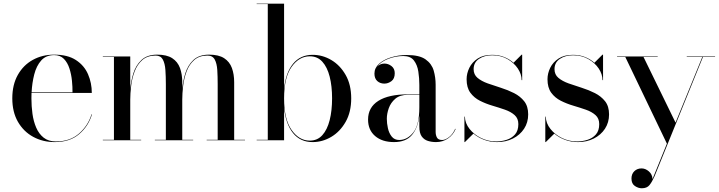

<svg xmlns="http://www.w3.org/2000/svg" viewBox="-20 -770 3948 1054"><path d="M485 -142.5Q465.5 -77.5 414.5 -33.8Q363.5 10 280.5 10Q215 10 162.2 -18.8Q109.5 -47.5 78.5 -101.2Q47.5 -155 47.5 -230Q47.5 -305 77.8 -358.8Q108 -412.5 160 -441.2Q212 -470 277.5 -470Q351.5 -470 397 -440.2Q442.5 -410.5 463.2 -362.5Q484 -314.5 484 -260H153Q152.5 -245.5 152.5 -230Q152.5 -187 158.2 -145.2Q164 -103.5 178.8 -69.2Q193.5 -35 219.8 -14.2Q246 6.5 287 6.5Q364.5 6.5 414 -37Q463.5 -80.5 482.5 -142.5ZM277.5 -467.5Q232.5 -467.5 206.2 -438Q180 -408.5 168 -361.5Q156 -314.5 153.5 -263H378Q378.5 -292 375 -327Q371.5 -362 361.2 -394Q351 -426 330.8 -446.8Q310.5 -467.5 277.5 -467.5Z M544.5 -2.5H605.5V-457.5H544.5V-460H695V-279.5Q698.5 -324 712.2 -368Q726 -412 757 -441Q788 -470 843 -470Q895.5 -470 925.5 -450.5Q955.5 -431 968 -396.8Q980.5 -362.5 980.5 -319V-281Q984 -325.5 997.8 -369Q1011.5 -412.5 1042.2 -441.2Q1073 -470 1128 -470Q1180.5 -470 1210.5 -450.5Q1240.5 -431 1253 -396.8Q1265.5 -362.5 1265.5 -319V-2.5H1325V0H1114.5V-2.5H1175V-308Q1175 -350 1172.8 -385.8Q1170.5 -421.5 1158.8 -443.2Q1147 -465 1119 -465Q1073.5 -465 1045.8 -440.2Q1018 -415.5 1004 -377.2Q990 -339 985.2 -297.8Q980.5 -256.5 980.5 -223V-2.5H1040.5V0H830V-2.5H890.5V-308Q890.5 -350 888 -385.8Q885.5 -421.5 873.8 -443.2Q862 -465 834.5 -465Q788.5 -465 760.8 -440.2Q733 -415.5 718.8 -377.2Q704.5 -339 699.8 -297.8Q695 -256.5 695 -223V-2.5H755V0H544.5Z M1450 -747.5H1389V-750H1539.5V-282Q1548.5 -371.5 1588.8 -420.2Q1629 -469 1696 -469Q1750.5 -469 1798.8 -440.5Q1847 -412 1877.5 -358.5Q1908 -305 1908 -230Q1908 -155 1877.5 -101.2Q1847 -47.5 1798.8 -18.8Q1750.5 10 1696 10Q1629 10 1588.8 -39.2Q1548.5 -88.5 1539.5 -178V0H1389V-2.5H1450ZM1539.5 -230Q1539.5 -115 1580.8 -56.5Q1622 2 1680.5 2Q1722.5 2 1749.5 -28Q1776.5 -58 1789.8 -110.5Q1803 -163 1803 -230Q1803 -297 1789.8 -349.2Q1776.5 -401.5 1749.5 -431.2Q1722.5 -461 1680.5 -461Q1622 -461 1580.8 -403Q1539.5 -345 1539.5 -230Z M2219.5 -252H2282V-304.5Q2282 -340.5 2276.5 -377Q2271 -413.5 2252.2 -438Q2233.5 -462.5 2193.5 -462.5Q2151.5 -462.5 2110.8 -446.8Q2070 -431 2050.5 -403.5Q2066.5 -421 2090 -421Q2111.5 -421 2129.2 -407.2Q2147 -393.5 2147 -368Q2147 -338 2128.8 -324.5Q2110.5 -311 2090 -311Q2067 -311 2051.2 -325Q2035.5 -339 2035.5 -366Q2035.5 -397 2061 -420Q2086.5 -443 2127.2 -455.5Q2168 -468 2213.5 -468Q2282.5 -468 2316.2 -444Q2350 -420 2360.8 -382.5Q2371.5 -345 2371.5 -304.5V-46Q2371.5 -28 2378.8 -14.8Q2386 -1.5 2407.5 -1.5Q2425 -1.5 2446 -18.2Q2467 -35 2479 -63.5L2481 -61.5Q2468 -30 2439.2 -10Q2410.5 10 2373.5 10Q2350 10 2329 3.5Q2308 -3 2295 -21.2Q2282 -39.5 2282 -75V-135.5Q2274.5 -68.5 2241.5 -29.2Q2208.5 10 2143 10Q2078 10 2039.2 -23.2Q2000.5 -56.5 2000.5 -113.5Q2000.5 -180.5 2056.8 -216.2Q2113 -252 2219.5 -252ZM2171.5 -1.5Q2216 -1.5 2249 -43.2Q2282 -85 2282 -180.5V-249.5H2219.5Q2175.5 -249.5 2150.2 -228Q2125 -206.5 2114.2 -176Q2103.5 -145.5 2103.5 -118Q2103.5 -93 2109.5 -66Q2115.5 -39 2130.5 -20.2Q2145.5 -1.5 2171.5 -1.5Z M2532 10H2529.5V-130H2532Q2533 -93 2557.8 -62Q2582.5 -31 2621.2 -12.2Q2660 6.5 2703 6.5Q2733 6.5 2761.2 -2.5Q2789.5 -11.5 2807.5 -32.2Q2825.5 -53 2825.5 -88.5Q2825.5 -120 2805 -138.2Q2784.5 -156.5 2752.2 -167.8Q2720 -179 2683.5 -189.8Q2647 -200.5 2614.8 -216.8Q2582.5 -233 2562 -261Q2541.5 -289 2541.5 -335Q2541.5 -367 2556.5 -397.8Q2571.5 -428.5 2602.5 -448.8Q2633.5 -469 2681 -469Q2717.5 -469 2747.5 -457Q2777.5 -445 2799 -425.5L2843.5 -470H2846.5V-330H2843.5Q2843.5 -362.5 2822.8 -393.8Q2802 -425 2765.5 -445.8Q2729 -466.5 2682 -466.5Q2639 -466.5 2609.5 -446.8Q2580 -427 2580 -390.5Q2580 -360.5 2601.5 -342.5Q2623 -324.5 2657.2 -312.2Q2691.5 -300 2729.8 -288Q2768 -276 2802 -258.8Q2836 -241.5 2857.8 -214Q2879.5 -186.5 2879.5 -142Q2879.5 -97.5 2857 -63.2Q2834.5 -29 2795.8 -9.5Q2757 10 2708.5 10Q2671 10 2637.5 -2.5Q2604 -15 2579 -36.5Z M2976 10H2973.5V-130H2976Q2977 -93 3001.8 -62Q3026.5 -31 3065.2 -12.2Q3104 6.5 3147 6.5Q3177 6.5 3205.2 -2.5Q3233.5 -11.5 3251.5 -32.2Q3269.5 -53 3269.5 -88.5Q3269.5 -120 3249 -138.2Q3228.5 -156.5 3196.2 -167.8Q3164 -179 3127.5 -189.8Q3091 -200.5 3058.8 -216.8Q3026.5 -233 3006 -261Q2985.5 -289 2985.5 -335Q2985.5 -367 3000.5 -397.8Q3015.5 -428.5 3046.5 -448.8Q3077.5 -469 3125 -469Q3161.5 -469 3191.5 -457Q3221.5 -445 3243 -425.5L3287.5 -470H3290.5V-330H3287.5Q3287.5 -362.5 3266.8 -393.8Q3246 -425 3209.5 -445.8Q3173 -466.5 3126 -466.5Q3083 -466.5 3053.5 -446.8Q3024 -427 3024 -390.5Q3024 -360.5 3045.5 -342.5Q3067 -324.5 3101.2 -312.2Q3135.5 -300 3173.8 -288Q3212 -276 3246 -258.8Q3280 -241.5 3301.8 -214Q3323.5 -186.5 3323.5 -142Q3323.5 -97.5 3301 -63.2Q3278.5 -29 3239.8 -9.5Q3201 10 3152.5 10Q3115 10 3081.5 -2.5Q3048 -15 3023 -36.5Z M3590.5 -457.5H3512.5L3688.5 -97L3835.5 -457.5H3750V-460H3905.5V-457.5H3839L3573 198Q3559.5 228.5 3545.5 246Q3531.5 263.5 3503 263.5Q3484 263.5 3465.2 251Q3446.5 238.5 3446.5 210Q3446.5 185 3462.2 169.8Q3478 154.5 3502 154.5Q3523.5 154.5 3542.2 171Q3561 187.5 3562 213L3641 18.5L3412.5 -457.5H3367.5V-460H3590.5Z"/></svg>

Font: Bodoni* 72pt
Style: Regular
Weight: 400
Version: Version 2.3